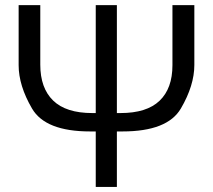

<svg xmlns="http://www.w3.org/2000/svg" viewBox="-20 -734 836 754"><path d="M439 0H356V-217.8H334Q158.2 -217.8 105.7 -307.9Q53.2 -397.9 53.2 -478V-713.9H138.2V-480Q138.2 -388.2 188.7 -339.1Q239.3 -290 342.8 -290H356V-713.9H439V-290H453.1Q556.2 -290 606.7 -338.4Q657.2 -386.7 657.2 -478V-713.9H743.2V-479Q743.2 -398.4 690.4 -308.1Q637.7 -217.8 460.9 -217.8H439Z"/></svg>

Font: OpenSans-Regular
Style: Regular
Weight: 400
Foundry: Ascender Corporation
Version: Version 1.10